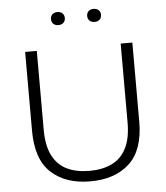

<svg xmlns="http://www.w3.org/2000/svg" viewBox="-58 -905 836 967"><g transform="rotate(-5 360.0 -422.0)"><path d="M360 10Q235 10 162 -57.5Q89 -125 89 -269V-668H148V-269Q148 -189 173.5 -139Q199 -89 246.5 -66Q294 -43 360 -43Q426 -43 473.5 -66Q521 -89 546.5 -139Q572 -189 572 -269V-668H631V-269Q631 -125 558 -57.5Q485 10 360 10ZM451 -788Q435 -788 425.5 -797Q416 -806 416 -821Q416 -836 425.5 -845Q435 -854 451 -854Q467 -854 476.5 -845Q486 -836 486 -821Q486 -806 476.5 -797Q467 -788 451 -788ZM268 -788Q252 -788 242.5 -797Q233 -806 233 -821Q233 -836 242.5 -845Q252 -854 268 -854Q284 -854 293.5 -845Q303 -836 303 -821Q303 -806 293.5 -797Q284 -788 268 -788Z"/></g></svg>

Font: Gantari Light
Style: Regular
Weight: 300
Designer: Anugrah Pasau
Foundry: Lafontype
Version: Version 1.000; ttfautohint (v1.8.3)